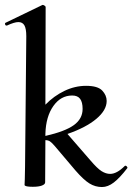

<svg xmlns="http://www.w3.org/2000/svg" viewBox="-33 -745 534 774"><path d="M473 -77Q476 -77 479 -73Q482 -69 480 -67Q450 -28 426 -9.5Q402 9 378 9Q351 9 327.5 -5.5Q304 -20 271 -58L188 -156Q176 -170 168.5 -175Q161 -180 150 -180L149 -10Q149 -2 136 3Q123 8 99 8Q68 8 66 1L67 -23L68 -74L73 -599Q73 -629 65.5 -642.5Q58 -656 41 -656Q25 -656 -5 -642H-7Q-11 -642 -12.5 -646.5Q-14 -651 -11 -653L138 -725H140Q143 -725 147 -722Q151 -719 151 -717L150 -323Q184 -358 226.5 -378.5Q269 -399 314 -399Q361 -399 379 -380Q397 -361 397 -338Q397 -301 355.5 -266Q314 -231 239 -205L331 -99Q359 -66 376.5 -55Q394 -44 411 -44Q438 -44 470 -76Q471 -77 473 -77ZM150 -206V-197Q229 -215 264.5 -240.5Q300 -266 300 -306Q300 -333 290 -346.5Q280 -360 258 -360Q212 -360 182 -317.5Q152 -275 150 -206Z"/></svg>

Font: Cormorant Upright SemiBold
Style: Regular
Weight: 600
Designer: Christian Thalmann (Catharsis Fonts)
Foundry: Catharsis Fonts
Version: Version 3.302